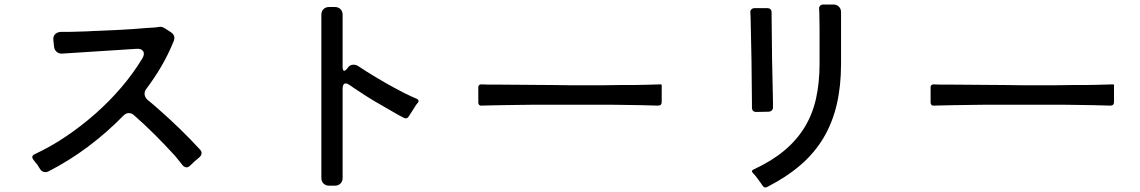

<svg xmlns="http://www.w3.org/2000/svg" viewBox="-20 -798 5040 849"><path d="M158 -49 145 -70Q140 -75 136.5 -80Q133 -85 129 -90Q114 -108 135 -117Q204 -149 271.5 -194.5Q339 -240 401 -294.5Q463 -349 516 -411Q569 -473 609 -539Q621 -559 613 -571.5Q605 -584 582 -582L255 -561Q241 -560 231 -568.5Q221 -577 219 -591L216 -620Q214 -636 223 -646Q232 -656 249 -657H285Q310 -658 337 -658.5Q364 -659 395 -661Q452 -663 510 -666Q568 -669 625 -674Q643 -675 657.5 -676Q672 -677 683 -679Q696 -681 707 -674L735 -656Q758 -641 748 -616Q725 -559 694.5 -506.5Q664 -454 627 -405Q618 -393 619.5 -380Q621 -367 633 -356Q644 -347 655.5 -337.5Q667 -328 679 -317Q728 -274 774.5 -229Q821 -184 865 -136Q873 -127 871 -117.5Q869 -108 860 -101Q841 -86 821 -66Q813 -58 805 -58Q795 -58 787 -68Q779 -78 770.5 -88.5Q762 -99 753 -110Q710 -157 665 -202Q620 -247 572 -289Q562 -298 550 -298Q537 -298 526 -287Q454 -213 370 -150Q286 -87 194 -40Q188 -37 181 -37Q167 -37 158 -49Z M1401 -11V-733Q1401 -748 1410.5 -757.5Q1420 -767 1435 -767H1461Q1476 -767 1485.5 -757.5Q1495 -748 1495 -733V-503Q1495 -485 1502 -485Q1508 -485 1516 -496Q1526 -512 1543 -512Q1555 -512 1565 -505Q1578 -496 1599 -483Q1640 -457 1682 -433Q1724 -409 1767 -387Q1783 -379 1797 -372.5Q1811 -366 1823 -361Q1836 -355 1828 -344Q1826 -341 1823 -338Q1820 -335 1818 -331L1788 -284Q1780 -270 1766 -277Q1755 -282 1742 -289.5Q1729 -297 1715 -305Q1674 -328 1634.5 -351.5Q1595 -375 1557 -401Q1549 -406 1541 -411.5Q1533 -417 1526 -422Q1516 -429 1509 -429Q1495 -429 1495 -406V-11Q1495 4 1485.5 13.5Q1476 23 1461 23H1435Q1420 23 1410.5 13.5Q1401 4 1401 -11Z M2095 -344V-411Q2094 -417 2098 -421Q2102 -425 2108 -425Q2120 -424 2135 -424Q2150 -424 2169 -424L2427 -422Q2464 -421 2501 -421Q2538 -421 2576 -421Q2613 -421 2648 -421Q2683 -421 2716 -422Q2749 -422 2778 -422Q2807 -422 2832 -423L2902 -425Q2906 -425 2906 -421V-347Q2906 -331 2890 -331L2814 -333Q2783 -334 2748.5 -334Q2714 -334 2675 -335H2345Q2304 -334 2267.5 -334Q2231 -334 2199 -333Q2172 -332 2149.5 -332Q2127 -332 2109 -331Q2103 -330 2099 -334Q2095 -338 2095 -344Z M3352 23Q3350 19 3344 11L3321 -20Q3318 -24 3315 -27Q3312 -30 3310 -32Q3299 -43 3313 -49Q3391 -85 3446 -130.5Q3501 -176 3536.5 -233Q3572 -290 3588 -360.5Q3604 -431 3604 -516V-672L3603 -740L3602 -759Q3601 -767 3606.5 -772.5Q3612 -778 3620 -778H3665Q3680 -778 3689.5 -768.5Q3699 -759 3699 -744V-516Q3699 -417 3680 -336Q3661 -255 3621.5 -188.5Q3582 -122 3520 -68.5Q3458 -15 3372 29Q3360 35 3352 23ZM3305 -323V-343L3303 -533L3299 -722L3298 -742Q3297 -751 3302.5 -756.5Q3308 -762 3317 -762H3372Q3392 -762 3392 -742V-721L3394 -536L3398 -348V-326Q3399 -316 3393 -310Q3387 -304 3377 -304L3324 -303Q3305 -303 3305 -323Z M4095 -344V-411Q4094 -417 4098 -421Q4102 -425 4108 -425Q4120 -424 4135 -424Q4150 -424 4169 -424L4427 -422Q4464 -421 4501 -421Q4538 -421 4576 -421Q4613 -421 4648 -421Q4683 -421 4716 -422Q4749 -422 4778 -422Q4807 -422 4832 -423L4902 -425Q4906 -425 4906 -421V-347Q4906 -331 4890 -331L4814 -333Q4783 -334 4748.5 -334Q4714 -334 4675 -335H4345Q4304 -334 4267.5 -334Q4231 -334 4199 -333Q4172 -332 4149.5 -332Q4127 -332 4109 -331Q4103 -330 4099 -334Q4095 -338 4095 -344Z"/></svg>

Font: Higure Gothic Medium
Style: Regular
Weight: 500
Designer: Yoshimichi Ohira
Foundry: Positype
Version: Version 1.000